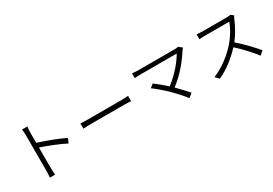

<svg xmlns="http://www.w3.org/2000/svg" viewBox="38 -1744 3925 2758"><g transform="rotate(-30 2000.0 -365.0)"><path d="M341 -87C341 -50 340 -3 335 28H421C418 -4 416 -55 416 -87L415 -425C526 -390 704 -321 813 -262L844 -337C736 -391 547 -463 415 -503V-670C415 -698 418 -741 422 -771H334C339 -741 341 -697 341 -670C341 -586 341 -139 341 -87Z M1104 -428V-341C1134 -343 1184 -345 1239 -345C1306 -345 1718 -345 1790 -345C1835 -345 1875 -342 1895 -341V-428C1874 -426 1840 -423 1789 -423C1718 -423 1305 -423 1239 -423C1182 -423 1133 -425 1104 -428Z M2463 -161C2527 -96 2606 -9 2642 41L2707 -10C2667 -60 2594 -136 2534 -197C2703 -325 2829 -490 2901 -606C2907 -614 2915 -625 2925 -635L2868 -680C2855 -675 2834 -673 2809 -673C2710 -673 2254 -673 2205 -673C2170 -673 2133 -676 2106 -680V-600C2125 -602 2166 -605 2205 -605C2259 -605 2714 -605 2804 -605C2754 -514 2633 -361 2481 -247C2412 -309 2327 -379 2291 -405L2233 -359C2286 -322 2403 -221 2463 -161Z M3794 -667 3749 -702C3734 -698 3709 -695 3679 -695C3642 -695 3324 -695 3287 -695C3256 -695 3200 -699 3189 -701V-620C3198 -620 3252 -624 3287 -624C3320 -624 3651 -624 3686 -624C3660 -539 3585 -417 3517 -340C3412 -223 3265 -104 3104 -41L3161 18C3312 -50 3446 -160 3554 -276C3657 -184 3766 -64 3833 24L3895 -30C3829 -110 3707 -239 3601 -330C3672 -419 3737 -540 3771 -627C3776 -639 3788 -660 3794 -667Z"/></g></svg>

Font: ChiuKong Gothic CL Normal
Style: Regular
Weight: 350
Designer: Ryoko NISHIZUKA 西塚涼子 (kana, bopomofo & ideographs); Paul D. Hunt (Latin, Greek & Cyrillic); Sandoll Communications 산돌커뮤니
Foundry: Adobe
Version: Version 1.300